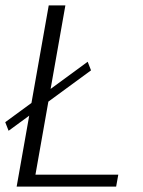

<svg xmlns="http://www.w3.org/2000/svg" viewBox="-30 -695 532 715"><path d="M2 -208 309 -433 296.5 -465 -10.5 -240ZM32 0H402.5L410.5 -44.5H102L213.5 -675H151.5Z"/></svg>

Font: Anybody Thin Light
Style: Italic
Weight: 300
Italic angle: -10°
Version: Version 1.113;gftools[0.9.25]